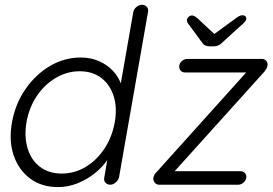

<svg xmlns="http://www.w3.org/2000/svg" viewBox="-20 -760 1125 790"><path d="M564.5 -740.2Q577.1 -740.2 584.5 -731.4Q591.8 -722.7 588.9 -710L469.7 -30.3Q466.8 -18.6 456.1 -9.3Q445.3 0 433.6 0Q420.9 0 413.6 -8.8Q406.2 -17.6 409.2 -30.3L429.7 -149.4L449.2 -163.1Q444.3 -134.8 423.8 -104.5Q403.3 -74.2 371.6 -48.3Q339.8 -22.5 300.3 -6.3Q260.7 9.8 218.8 9.8Q151.4 9.8 104.5 -24.9Q57.6 -59.6 36.6 -119.6Q15.6 -179.7 29.3 -256.8Q43 -333 85 -393.6Q127 -454.1 186 -488.8Q245.1 -523.4 312.5 -523.4Q353.5 -523.4 387.7 -508.3Q421.9 -493.2 445.8 -467.3Q469.7 -441.4 480.5 -407.7Q491.2 -374 484.4 -337.9L465.8 -352.5L528.3 -710Q530.3 -721.7 541 -731Q551.8 -740.2 564.5 -740.2ZM233.4 -45.9Q287.1 -45.9 332.5 -73.2Q377.9 -100.6 409.7 -148.4Q441.4 -196.3 452.1 -256.8Q462.9 -316.4 447.8 -364.3Q432.6 -412.1 396.5 -439.5Q360.4 -466.8 307.6 -466.8Q255.9 -466.8 209.5 -439.5Q163.1 -412.1 131.3 -364.7Q99.6 -317.4 88.9 -256.8Q79.1 -197.3 93.8 -148.9Q108.4 -100.6 145 -73.2Q181.6 -45.9 233.4 -45.9ZM969.7 -55.7Q981.4 -55.7 988.3 -47.4Q995.1 -39.1 993.2 -28.3Q991.2 -16.6 981.4 -8.3Q971.7 0 960 0H634.8Q622.1 0 615.7 -9.8Q609.4 -19.5 611.3 -29.3Q612.3 -35.2 615.2 -40.5Q618.2 -45.9 624 -51.8L1001 -470.7L1003.9 -461.9H741.2Q729.5 -461.9 722.7 -470.2Q715.8 -478.5 717.8 -490.2Q719.7 -502 729.5 -509.8Q739.3 -517.6 751 -517.6H1058.6Q1069.3 -517.6 1076.2 -508.8Q1083 -500 1080.1 -488.3Q1079.1 -482.4 1076.2 -477.1Q1073.2 -471.7 1068.4 -465.8L694.3 -50.8L683.6 -55.7ZM842.8 -569.3Q820.3 -569.3 811.5 -585L753.9 -663.1Q748 -670.9 749 -679.7Q751 -686.5 756.8 -691.4Q762.7 -696.3 770.5 -696.3Q780.3 -696.3 794.9 -682.6L867.2 -615.2L852.5 -613.3L947.3 -682.6Q956.1 -689.5 963.4 -693.4Q970.7 -697.3 977.5 -697.3Q985.4 -697.3 989.7 -692.9Q994.1 -688.5 993.2 -680.7Q992.2 -676.8 989.3 -672.4Q986.3 -668 980.5 -663.1L894.5 -585Q880.9 -569.3 858.4 -569.3Z"/></svg>

Font: Quicksand
Style: Italic
Weight: 400
Designer: Andrew Paglinawan
Foundry: Andrew Paglinawan
Version: Version 3.006